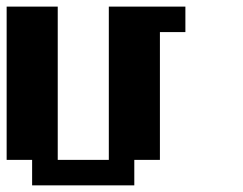

<svg xmlns="http://www.w3.org/2000/svg" viewBox="-20 -558 732 578"><path d="M76.7 0V-76.7H0V-538.1H153.8V-76.7H307.6V-538.1H538.1V-461.4H461.4V-76.7H384.3V0Z"/></svg>

Font: Good Old DOS
Style: Regular
Weight: 400
Designer: Vasily Draigo
Foundry: Vasily Draigo
Version: 1.0